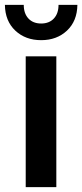

<svg xmlns="http://www.w3.org/2000/svg" viewBox="-23 -764 336 784"><path d="M82 -534H207V0H82ZM-3 -744H74Q74 -709 93 -688.5Q112 -668 145 -668Q178 -668 197 -688.5Q216 -709 216 -744H293Q292 -678 250.5 -639Q209 -600 145 -600Q81 -600 39.5 -639Q-2 -678 -3 -744Z"/></svg>

Font: APTA Sans SemiBold
Style: Bold
Weight: 600
Version: Version 7.200